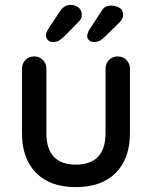

<svg xmlns="http://www.w3.org/2000/svg" viewBox="-20 -757 621 786"><path d="M462 -526Q483 -526 497.5 -511.5Q512 -497 512 -475V-212Q512 -108 454 -49.5Q396 9 290 9Q185 9 127.5 -49.5Q70 -108 70 -212V-475Q70 -497 84 -511.5Q98 -526 120 -526Q141 -526 155.5 -511.5Q170 -497 170 -475V-212Q170 -147 200.5 -115Q231 -83 290 -83Q350 -83 381 -115Q412 -147 412 -212V-475Q412 -497 426 -511.5Q440 -526 462 -526ZM196 -585Q184 -585 177 -592Q170 -599 168 -609Q167 -621 178 -639L225 -710Q232 -722 243.5 -729.5Q255 -737 270 -737Q286 -737 300.5 -727Q315 -717 315 -695Q315 -687 311 -679.5Q307 -672 299 -665L245 -610Q233 -599 223 -592Q213 -585 196 -585ZM364 -585Q353 -585 345 -592Q337 -599 337 -608Q337 -622 348 -639L395 -711Q401 -722 410.5 -728Q420 -734 436 -734Q453 -734 468.5 -725.5Q484 -717 484 -696Q484 -688 480.5 -680.5Q477 -673 469 -665L413 -610Q402 -599 391.5 -592Q381 -585 364 -585Z"/></svg>

Font: Quicksand SemiBold
Style: Regular
Weight: 600
Designer: Andrew Paglinawan
Foundry: Andrew Paglinawan
Version: Version 3.006